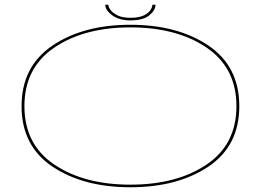

<svg xmlns="http://www.w3.org/2000/svg" viewBox="-20 -786 1126 810"><path d="M530 4Q331.5 4 201.2 -83.2Q71 -170.5 71 -338Q71 -505.5 201 -593.5Q331 -681.5 530 -681.5Q729 -681.5 859.2 -593.8Q989.5 -506 989.5 -338Q989.5 -170.5 859.2 -83.2Q729 4 530 4ZM530 -7Q726 -7 851.8 -92Q977.5 -177 977.5 -338Q977.5 -499.5 851.8 -585Q726 -670.5 530 -670.5Q334.5 -670.5 208.8 -585Q83 -499.5 83 -338Q83 -177 208.8 -92Q334.5 -7 530 -7ZM530 -700Q483 -700 453.5 -721.5Q424 -743 424 -766H437Q437 -757.5 446 -744.5Q455 -731.5 475.5 -721.2Q496 -711 530 -711Q566.5 -711 586.8 -721Q607 -731 615 -744Q623 -757 623 -766H636Q636 -743 610 -721.5Q584 -700 530 -700Z"/></svg>

Font: Anybody UltraExpanded Thin
Style: Regular
Weight: 100
Width: 9
Designer: Tyler Finck
Foundry: Etcetera Type Company
Version: Version 1.010; ttfautohint (v1.8.3) -l 8 -r 50 -G 200 -x 14 